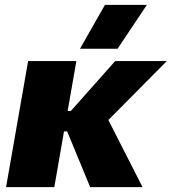

<svg xmlns="http://www.w3.org/2000/svg" viewBox="-20 -772 708 792"><path d="M5 0H204L244 -230H257L352 0H568L427 -277L668 -520H455L272 -314H259L295 -520H96ZM465 -571 586 -752H413L310 -571Z"/></svg>

Font: Fixel Display 20240404 Black
Style: Italic
Weight: 900
Italic angle: -10°
Designer: AlfaBravo + MacPaw
Foundry: Kyrylo Tkachov, Marchela Mozhyna, Serhii Makarenko, Maria Weinstein, Zakhar Kryvoshyya
Version: Version 1.211;Glyphs 3.2 (3225)